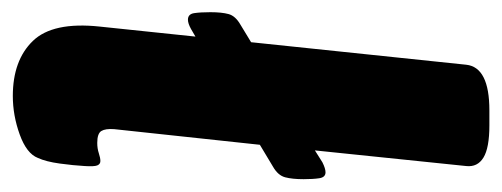

<svg xmlns="http://www.w3.org/2000/svg" viewBox="-270 -526 802 307"><g transform="rotate(90 131.5 -373.0)"><path d="M132 8Q75 8 44 -24Q13 -56 21 -131L37 -284L25 -277Q16 -272 10 -272Q1 -272 -0.5 -282Q-2 -292 -2 -308Q-2 -326 1 -337Q4 -348 18 -356L46 -373L82 -717Q86 -754 155 -754H179Q215 -754 230.5 -744.5Q246 -735 244 -717L219 -475L238 -487Q248 -492 254 -492Q262 -492 263.5 -482Q265 -472 265 -457Q265 -439 262 -427.5Q259 -416 245 -408L210 -387L185 -154Q184 -140 188 -133.5Q192 -127 207 -127Q216 -127 223.5 -129.5Q231 -132 236 -132Q241 -132 243 -127Q245 -122 244 -107Q243 -89 240 -67Q237 -45 231 -32Q224 -14 193.5 -3Q163 8 132 8Z"/></g></svg>

Font: Asap Condensed Condensed ExtraBold
Style: Italic
Weight: 800
Width: 3
Italic angle: -6°
Designer: Pablo Cosgaya
Foundry: Omnibus-Type
Version: Version 3.001; ttfautohint (v1.8.4.7-5d5b)